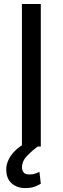

<svg xmlns="http://www.w3.org/2000/svg" viewBox="-20 -731 312 958"><path d="M183.6 -710.9V0H89.4V-710.9ZM137.2 -32.2 173.3 -4.4Q142.1 19 116 45.7Q89.8 72.3 89.8 104Q89.8 120.1 98.4 129.9Q106.9 139.6 127.9 139.6Q144 139.6 156.7 135Q169.4 130.4 176.8 126.5L183.6 186Q171.4 193.4 152.6 200.4Q133.8 207.5 105 207.5Q65.4 207.5 38.3 183.8Q11.2 160.2 11.2 114.3Q11.2 75.2 41 36.9Q70.8 -1.5 137.2 -32.2Z"/></svg>

Font: Vazirmatn FD
Style: Regular
Weight: 400
Designer: Saber Rastikerdar
Foundry: Saber Rastikerdar
Version: Version 33.001